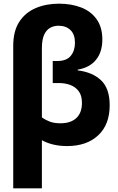

<svg xmlns="http://www.w3.org/2000/svg" viewBox="-20 -785 640 1045"><path d="M52 -535Q52 -616 85 -666.5Q118 -717 174.5 -741Q231 -765 301 -765Q369 -765 422.5 -744Q476 -723 506.5 -679.5Q537 -636 537 -570Q537 -502 502.5 -459.5Q468 -417 403 -406V-402Q484 -392 530.5 -347.5Q577 -303 577 -212Q577 -107 514.5 -48.5Q452 10 345 10Q304 10 269 1.5Q234 -7 208 -22V240H52ZM309 -114Q365 -114 395.5 -142.5Q426 -171 426 -225Q426 -265 408.5 -288.5Q391 -312 362.5 -322.5Q334 -333 301 -333H267V-453H292Q342 -453 365 -481Q388 -509 388 -552Q388 -598 363.5 -621.5Q339 -645 298 -645Q275 -645 254.5 -634.5Q234 -624 221 -597.5Q208 -571 208 -522V-146Q224 -134 248.5 -124Q273 -114 309 -114Z"/></svg>

Font: Noto Sans Mono ExtraBold
Style: Regular
Weight: 800
Designer: Monotype Design Team
Foundry: Monotype Imaging Inc.
Version: Version 2.014